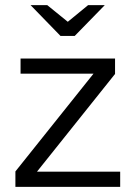

<svg xmlns="http://www.w3.org/2000/svg" viewBox="-20 -728 528 748"><path d="M40 -60.1 344.2 -440.9H60.1V-500H428.2V-439.9L124 -59.1H448.2V0H40ZM388.2 -708 271 -587.9H215.8L99.1 -708H164.1L244.1 -643.1L323.2 -708Z"/></svg>

Font: LT Superior
Style: Regular
Weight: 400
Designer: Daniel Lyons
Foundry: LyonsType
Version: Version 1.000